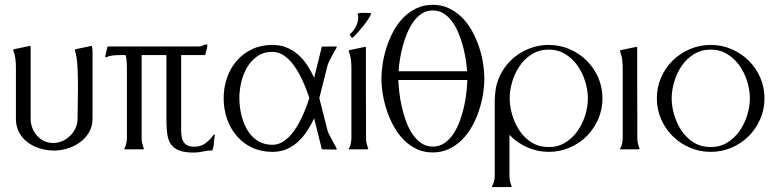

<svg xmlns="http://www.w3.org/2000/svg" viewBox="-20 -609 3167 783"><path d="M354.5 -420.9Q356.4 -414.1 356.9 -407Q357.4 -399.9 357.4 -393.1V-125Q357.4 -94.2 343.5 -70.1Q329.6 -45.9 307.1 -29.3Q284.7 -12.7 256.6 -3.9Q228.5 4.9 200.7 4.9Q171.4 4.9 143.6 -3.4Q115.7 -11.7 93.8 -27.8Q71.8 -43.9 58.3 -68.4Q44.9 -92.8 44.9 -125V-335.4Q44.9 -353 42.7 -370.4Q40.5 -387.7 33.7 -404.3L34.7 -406.2L37.1 -408.2L102.1 -421.9Q104 -420.9 105 -418.9V-125Q105 -105.5 111.8 -87.4Q118.7 -69.3 130.9 -55.7Q143.1 -42 159.9 -33.9Q176.8 -25.9 197.3 -25.9Q216.8 -25.9 234.9 -33.9Q252.9 -42 266.6 -55.7Q280.3 -69.3 288.3 -87.4Q296.4 -105.5 296.4 -125Q296.4 -156.2 297.1 -187.5Q297.9 -218.8 297.9 -250Q297.9 -264.6 297.6 -285.6Q297.4 -306.6 296.4 -328.6Q295.4 -350.6 292.7 -370.8Q290 -391.1 285.2 -404.3Q285.6 -406.2 287.6 -408.2L353.5 -421.9Z M718.8 -384.3V-79.1Q718.8 -64.5 720.7 -52Q722.7 -39.6 728.5 -30.3Q734.4 -21 744.9 -15.9Q755.4 -10.7 772.5 -10.7Q799.3 -10.7 818.4 -25.1Q837.4 -39.6 852.1 -60.5H854L856 -57.1Q853 -42 852.3 -26.1Q851.6 -10.3 845.7 4.4Q826.7 4.4 807.9 8.8Q789.1 13.2 770 13.2Q733.4 13.2 711.4 4.9Q689.5 -3.4 677.7 -19.8Q666 -36.1 662.4 -60.8Q658.7 -85.4 658.7 -118.7V-384.3H557.6V-45.4Q557.6 -34.7 560.1 -24.2Q562.5 -13.7 566.4 -3.9V-1Q565.9 -1 564.9 -0.5Q564 0 563.5 0H489.3L485.8 -2Q488.8 -4.9 491 -10.5Q493.2 -16.1 494.6 -22.5Q496.1 -28.8 496.8 -35.2Q497.6 -41.5 497.6 -45.4V-331.5Q497.6 -344.7 496.6 -358.2Q495.6 -371.6 492.2 -384.3H467.8Q453.6 -384.3 439.7 -382.8Q425.8 -381.3 413.1 -375.5H410.2L409.2 -378.9L418 -418L420.9 -419.4H792.5Q800.3 -419.4 807.1 -423.3Q814 -427.2 821.8 -428.2L825.7 -426.3Q825.7 -416 822.5 -406Q819.3 -396 816.9 -386.2L814 -384.3Z M1292.5 -418.9Q1306.6 -418.9 1321.3 -419.2Q1335.9 -419.4 1350.1 -419.4Q1354 -419.4 1353 -415.5Q1350.1 -410.2 1344.5 -400.1Q1338.9 -390.1 1333 -379.6Q1327.1 -369.1 1322.5 -359.4Q1317.9 -349.6 1316.4 -344.7L1282.2 -209L1316.4 -74.2Q1317.9 -69.3 1323.7 -57.9Q1329.6 -46.4 1336.2 -34.4Q1342.8 -22.5 1347.9 -12.9Q1353 -3.4 1353 -2.9Q1353 -1 1352.8 0Q1352.5 1 1350.1 1Q1335.9 1 1321.3 0.5Q1306.6 0 1292.5 0L1261.2 -126.5Q1248.5 -99.6 1232.4 -75Q1216.3 -50.3 1195.8 -31.2Q1175.3 -12.2 1149.4 -1Q1123.5 10.3 1090.8 10.3Q1044.4 10.3 1007.6 -7.3Q970.7 -24.9 945.1 -54.9Q919.4 -85 905.8 -124.5Q892.1 -164.1 892.1 -208Q892.1 -252 905.8 -291.5Q919.4 -331.1 945.1 -360.8Q970.7 -390.6 1007.6 -408.2Q1044.4 -425.8 1090.8 -425.8Q1123 -425.8 1149.2 -415Q1175.3 -404.3 1196 -386Q1216.8 -367.7 1232.7 -343.5Q1248.5 -319.3 1261.2 -292ZM1090.8 -18.6Q1111.3 -18.6 1128.9 -28.3Q1146.5 -38.1 1161.4 -53.7Q1176.3 -69.3 1188.7 -89.6Q1201.2 -109.9 1211.2 -131.1Q1221.2 -152.3 1228.8 -172.6Q1236.3 -192.9 1241.7 -209Q1236.3 -225.1 1228.8 -245.1Q1221.2 -265.1 1211.2 -286.1Q1201.2 -307.1 1188.7 -327.1Q1176.3 -347.2 1161.4 -362.8Q1146.5 -378.4 1128.9 -387.9Q1111.3 -397.5 1090.8 -397.5Q1054.7 -397.5 1029.1 -379.4Q1003.4 -361.3 987.3 -333.5Q971.2 -305.7 963.6 -272.5Q956.1 -239.3 956.1 -209Q956.1 -188.5 959.2 -166.5Q962.4 -144.5 969 -123.3Q975.6 -102.1 986.3 -83Q997.1 -64 1012 -49.6Q1026.9 -35.2 1046.6 -26.9Q1066.4 -18.6 1090.8 -18.6Z M1481.4 -3.9V-1Q1481 -1 1480 -0.5Q1479 0 1478.5 0H1404.3L1400.9 -2Q1403.8 -4.4 1406.2 -10Q1408.7 -15.6 1410.2 -22.2Q1411.6 -28.8 1412.4 -35.2Q1413.1 -41.5 1413.1 -45.4V-331.5Q1413.1 -349.1 1410.9 -366.7Q1408.7 -384.3 1401.9 -400.4V-402.3L1404.3 -404.3L1468.8 -418L1472.2 -417Q1472.2 -416.5 1472.2 -401.4Q1472.2 -386.2 1472.2 -361.6Q1472.2 -336.9 1472.2 -305.4Q1472.2 -273.9 1472.2 -240.2Q1472.2 -206.5 1472.4 -173.8Q1472.7 -141.1 1472.7 -114.3Q1472.7 -87.4 1472.7 -68.8Q1472.7 -50.3 1472.7 -45.4Q1472.7 -34.7 1475.1 -24.2Q1477.5 -13.7 1481.4 -3.9ZM1438.5 -554.2Q1444.3 -555.7 1450.2 -556.2Q1456.1 -556.6 1461.9 -556.6Q1469.2 -556.6 1476.8 -556.2Q1484.4 -555.7 1491.7 -555.7L1493.2 -554.2Q1492.2 -546.9 1482.7 -532.2Q1473.1 -517.6 1460.7 -502.2Q1448.2 -486.8 1436 -473.1Q1423.8 -459.5 1417.5 -454.6Q1413.6 -456.5 1410.9 -460.2Q1408.2 -463.9 1406.2 -467.8L1406.7 -469.7Q1421.4 -481 1431.2 -500.2Q1440.9 -519.5 1440.9 -538.1Q1440.9 -545.9 1438 -553.2Z M1744.6 -589.4Q1780.8 -589.4 1810.5 -575.4Q1840.3 -561.5 1863.8 -538.1Q1887.2 -514.6 1904.3 -484.1Q1921.4 -453.6 1932.9 -419.9Q1944.3 -386.2 1949.7 -352.1Q1955.1 -317.9 1955.1 -287.6Q1955.1 -257.3 1949.5 -223.4Q1943.8 -189.5 1932.6 -156Q1921.4 -122.6 1904.1 -92Q1886.7 -61.5 1863.3 -38.3Q1839.8 -15.1 1810.3 -1.2Q1780.8 12.7 1744.6 12.7Q1709 12.7 1679.4 -1.2Q1649.9 -15.1 1626.7 -38.6Q1603.5 -62 1586.4 -92.8Q1569.3 -123.5 1558.1 -156.7Q1546.9 -189.9 1541.3 -223.9Q1535.6 -257.8 1535.6 -287.6Q1535.6 -317.9 1541 -351.8Q1546.4 -385.7 1557.6 -419.4Q1568.8 -453.1 1585.7 -483.9Q1602.5 -514.6 1626 -538.1Q1649.4 -561.5 1679 -575.4Q1708.5 -589.4 1744.6 -589.4ZM1745.1 -11.2Q1772 -11.2 1792.7 -25.6Q1813.5 -40 1829.1 -63.5Q1844.7 -86.9 1855.5 -116.5Q1866.2 -146 1872.8 -176.3Q1879.4 -206.5 1882.3 -234.6Q1885.3 -262.7 1885.7 -282.7H1604.5Q1605 -262.7 1608.2 -234.6Q1611.3 -206.5 1617.9 -176.5Q1624.5 -146.5 1635 -116.9Q1645.5 -87.4 1661.1 -63.7Q1676.8 -40 1697.5 -25.6Q1718.3 -11.2 1745.1 -11.2ZM1745.1 -566.4Q1719.7 -566.4 1700 -553.5Q1680.2 -540.5 1665.3 -519.3Q1650.4 -498 1639.4 -471.2Q1628.4 -444.3 1621.3 -416.7Q1614.3 -389.2 1610.4 -363.3Q1606.4 -337.4 1605.5 -318.4H1884.8Q1883.8 -337.4 1879.9 -363.3Q1876 -389.2 1868.9 -416.7Q1861.8 -444.3 1851.1 -471.2Q1840.3 -498 1825.2 -519.3Q1810.1 -540.5 1790.3 -553.5Q1770.5 -566.4 1745.1 -566.4Z M2217.8 -425.8Q2262.7 -425.8 2302.5 -408.7Q2342.3 -391.6 2372.3 -362.1Q2402.3 -332.5 2419.7 -292.7Q2437 -252.9 2437 -208Q2437 -163.1 2419.7 -123.3Q2402.3 -83.5 2372.6 -53.7Q2342.8 -23.9 2302.7 -6.8Q2262.7 10.3 2217.8 10.3Q2172.4 10.3 2130.4 -8.1Q2088.4 -26.4 2057.6 -59.1V108.4Q2057.6 130.4 2066.4 149.9V152.8Q2065.9 152.8 2064.7 153.3Q2063.5 153.8 2063 153.8H1988.8L1985.4 151.9Q1991.7 142.6 1994.6 131.1Q1997.6 119.6 1997.6 108.4V-206.1Q1997.6 -206.5 1997.8 -207Q1998 -207.5 1998 -208Q1999 -226.6 2001.2 -243.2Q2003.4 -259.8 2009.3 -276.9Q2020.5 -310.1 2041.3 -337.6Q2062 -365.2 2089.6 -384.8Q2117.2 -404.3 2149.9 -415Q2182.6 -425.8 2217.8 -425.8ZM2217.8 -406.7Q2179.7 -406.7 2149.9 -388.4Q2120.1 -370.1 2100.1 -341.3Q2080.1 -312.5 2069.3 -277.1Q2058.6 -241.7 2058.6 -208Q2058.6 -174.3 2069.3 -138.9Q2080.1 -103.5 2099.9 -74.5Q2119.6 -45.4 2149.4 -27.3Q2179.2 -9.3 2217.8 -9.3Q2255.9 -9.3 2285.4 -27.6Q2314.9 -45.9 2335.2 -74.7Q2355.5 -103.5 2366.5 -138.9Q2377.4 -174.3 2377.4 -208Q2377.4 -241.7 2366.5 -277.1Q2355.5 -312.5 2335.2 -341.3Q2314.9 -370.1 2285.4 -388.4Q2255.9 -406.7 2217.8 -406.7Z M2587.9 -3.9V-1Q2587.4 -1 2586.4 -0.5Q2585.4 0 2585 0H2510.7L2507.3 -2Q2510.3 -4.4 2512.7 -10Q2515.1 -15.6 2516.6 -22.2Q2518.1 -28.8 2518.8 -35.2Q2519.5 -41.5 2519.5 -45.4V-331.5Q2519.5 -349.1 2517.3 -366.7Q2515.1 -384.3 2508.3 -400.4V-402.3L2510.7 -404.3L2575.2 -418L2578.6 -417Q2578.6 -416.5 2578.6 -401.4Q2578.6 -386.2 2578.6 -361.6Q2578.6 -336.9 2578.6 -305.4Q2578.6 -273.9 2578.6 -240.2Q2578.6 -206.5 2578.9 -173.8Q2579.1 -141.1 2579.1 -114.3Q2579.1 -87.4 2579.1 -68.8Q2579.1 -50.3 2579.1 -45.4Q2579.1 -34.7 2581.5 -24.2Q2584 -13.7 2587.9 -3.9Z M2878.4 -406.7Q2840.3 -406.7 2810.5 -388.4Q2780.8 -370.1 2760.7 -341.3Q2740.7 -312.5 2730 -277.1Q2719.2 -241.7 2719.2 -208Q2719.2 -174.3 2730 -138.9Q2740.7 -103.5 2760.5 -74.5Q2780.3 -45.4 2810.1 -27.3Q2839.8 -9.3 2878.4 -9.3Q2916.5 -9.3 2946 -27.6Q2975.6 -45.9 2995.8 -74.7Q3016.1 -103.5 3027.1 -138.9Q3038.1 -174.3 3038.1 -208Q3038.1 -241.7 3027.1 -277.1Q3016.1 -312.5 2995.8 -341.3Q2975.6 -370.1 2946 -388.4Q2916.5 -406.7 2878.4 -406.7ZM2878.4 -425.8Q2923.3 -425.8 2963.1 -408.7Q3002.9 -391.6 3033 -362.1Q3063 -332.5 3080.3 -292.7Q3097.7 -252.9 3097.7 -208Q3097.7 -163.1 3080.3 -123.3Q3063 -83.5 3033.2 -53.7Q3003.4 -23.9 2963.4 -6.8Q2923.3 10.3 2878.4 10.3Q2833.5 10.3 2793.5 -6.8Q2753.4 -23.9 2723.4 -53.7Q2693.4 -83.5 2676 -123Q2658.7 -162.6 2658.7 -208Q2658.7 -253.4 2676 -293Q2693.4 -332.5 2723.4 -362.1Q2753.4 -391.6 2793.5 -408.7Q2833.5 -425.8 2878.4 -425.8Z"/></svg>

Font: CAT Linz
Style: Regular
Weight: 400
Designer: Peter Wiegel
Foundry: Peter Wiegel
Version: Version 1.08